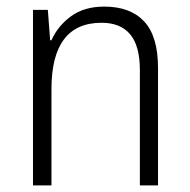

<svg xmlns="http://www.w3.org/2000/svg" viewBox="-20 -562 576 582"><path d="M296 -542Q375 -542 417 -497Q459 -452 459 -356V0H404V-349Q404 -423 374.5 -458Q345 -493 288 -493Q136 -493 136 -292V0H80V-532H125L132 -440H136Q155 -483 195 -512.5Q235 -542 296 -542Z"/></svg>

Font: Noto Sans Tamil SemiCondensed Light
Style: Regular
Weight: 300
Width: 4
Designer: Jelle Bosma - Monotype Design Team
Foundry: Monotype Imaging Inc.
Version: Version 2.004; ttfautohint (v1.8.4.7-5d5b)